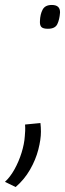

<svg xmlns="http://www.w3.org/2000/svg" viewBox="-99 -559 262 774"><path d="M2 -57 64 -63Q66 -46 66 -28Q66 3 55.5 44Q45 85 22 125Q-1 165 -36 195L-79 174Q-58 155 -40.5 123.5Q-23 92 -12 56.5Q-1 21 1 -10Q2 -19 2.5 -31.5Q3 -44 2 -57ZM62 -474Q63 -502 73 -520.5Q83 -539 110 -539Q144 -539 143 -508Q141 -480 132 -461.5Q123 -443 94 -443Q75 -443 68 -450Q61 -457 62 -474Z"/></svg>

Font: Georama Condensed
Style: Italic
Weight: 400
Width: 3
Italic angle: -9°
Designer: Jean-Baptiste Levee
Foundry: Production Type
Version: Version 1.000